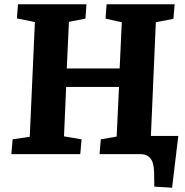

<svg xmlns="http://www.w3.org/2000/svg" viewBox="-20 -720 865 897"><path d="M33 0 39 -69 119 -81 143 -617 59 -634 64 -700H384L379 -633L302 -618L292 -400H539L549 -616L473 -633L478 -700H796L790 -632L708 -616L685 -85H813L784 157L701 152L700 87Q699 39 682.5 19.5Q666 0 635 0H445L451 -69L525 -82L536 -314H289L279 -83L361 -69L355 0Z"/></svg>

Font: Literata 12pt
Style: Bold Italic
Weight: 700
Italic angle: -2°
Designer: Latin by Veronika Burian and Jose Scaglione. Greek by Irene Vlachou. Cyrillic by Vera Evstafieva
Foundry: TypeTogether
Version: Version 3.002